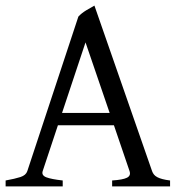

<svg xmlns="http://www.w3.org/2000/svg" viewBox="-20 -663 635 683"><path d="M370.1 -261.2 284.2 -512.2 200.7 -261.2ZM186 -217.3 131.8 -54.2Q127 -39.1 145 -32.2Q163.1 -25.4 203.1 -21V0H0V-21Q33.2 -26.9 52.7 -33.2Q72.3 -39.6 77.1 -54.2L258.8 -604Q270 -616.2 286.6 -626.2Q303.2 -636.2 315.9 -643.1L521 -54.2Q523.4 -47.4 527.8 -42Q532.2 -36.6 539.6 -32.7Q546.9 -28.8 558.1 -25.9Q569.3 -22.9 585 -21V0H378.9V-21Q417 -23.4 431.6 -30.8Q446.3 -38.1 440.9 -54.2L385.3 -217.3Z"/></svg>

Font: Gentium Plus APac
Style: Regular
Weight: 400
Designer: J. Victor Gaultney, Annie Olsen, Iska Routamaa, Becca Hirsbrunner
Foundry: SIL International
Version: Version 5.000